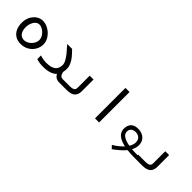

<svg xmlns="http://www.w3.org/2000/svg" viewBox="183 -1895 3234 3234"><g transform="rotate(45 1800.0 -278.0)"><path d="M42.5 -266.5Q42.5 -349 75.5 -412Q108.5 -475 161.8 -509Q215 -543 274 -543Q340 -543 407.2 -504.5Q474.5 -466 517.8 -401.5Q561 -337 561 -264.5Q560.5 -197 525.5 -135.8Q490.5 -74.5 426.5 -36.8Q362.5 1 280 1Q208.5 1 154.8 -31Q101 -63 71.8 -123.2Q42.5 -183.5 42.5 -266.5ZM459 -269Q459 -316 430.2 -359.2Q401.5 -402.5 358.5 -429.2Q315.5 -456 276.5 -456Q235.5 -456 205 -426.8Q174.5 -397.5 158.2 -352.2Q142 -307 142 -260Q142 -210 157 -170.5Q172 -131 202.2 -108.2Q232.5 -85.5 277 -85.5Q322.5 -85.5 364.8 -112.8Q407 -140 433 -182.8Q459 -225.5 459 -269Z M661.5 -18.5V-106Q733.5 -80.5 817 -80.5Q921.5 -80.5 978 -121Q1034.5 -161.5 1034.5 -252Q1034.5 -291 1006.5 -340.5Q978.5 -390 941.2 -435.2Q904 -480.5 850 -540L837 -554.5H954.5Q1010 -498 1045.2 -455.5Q1080.5 -413 1105.5 -361Q1130.5 -309 1130.5 -253Q1130.5 -208.5 1121.5 -172.5Q1137.5 -83 1201.5 -83V0Q1110 0 1072 -76.5Q996 5 820.5 5Q726.5 5 661.5 -18.5Z M1200 -82H1364Q1408 -82 1433.8 -89.2Q1459.5 -96.5 1471.2 -112.8Q1483 -129 1483 -157.5V-445H1574.5V-164.5Q1574.5 -82.5 1527.8 -41.2Q1481 0 1375.5 0H1200Z M2152 -725V0H2054.5V-725Z M2744.5 -22.5Q2520 -71 2520 -221Q2520 -297 2562 -344Q2604 -391 2693.5 -391Q2754 -391 2800.5 -367.8Q2847 -344.5 2872.8 -302.2Q2898.5 -260 2898.5 -204.5Q2898.5 -139 2863 -73Q2922 -68 3001.5 -68V0Q2902 0 2820.5 -10Q2782.5 37.5 2733 80Q2683.5 122.5 2621 168.5L2571 115.5Q2677 52.5 2744.5 -22.5ZM2789.5 -82.5Q2828 -143.5 2828 -198Q2828 -257.5 2794.2 -289.8Q2760.5 -322 2700 -322Q2671 -322 2646 -311.2Q2621 -300.5 2605.8 -278.5Q2590.5 -256.5 2590.5 -224Q2590.5 -165 2645.5 -131.2Q2700.5 -97.5 2789.5 -82.5Z M3000 -82H3164Q3208 -82 3233.8 -89.2Q3259.5 -96.5 3271.2 -112.8Q3283 -129 3283 -157.5V-445H3374.5V-164.5Q3374.5 -82.5 3327.8 -41.2Q3281 0 3175.5 0H3000Z"/></g></svg>

Font: JuliaMono Medium
Style: Regular
Weight: 500
Monospace: yes
Designer: cormullion
Foundry: corm
Version: Version 0.054; ttfautohint (v1.8.4)